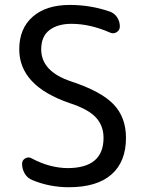

<svg xmlns="http://www.w3.org/2000/svg" viewBox="-20 -785 594 794"><path d="M475.6 -675.8Q475.6 -660.2 462.4 -651.9Q449.2 -643.6 434.6 -650.4Q352.5 -686.5 275.4 -686.5Q218.8 -686.5 184.6 -660.6Q150.4 -634.8 150.4 -581.1Q150.4 -489.3 274.4 -448.2Q398.4 -407.2 449.7 -353.5Q501 -299.8 501 -214.8Q501 -116.2 440.9 -63.5Q380.9 -10.7 264.6 -10.7Q185.5 -10.7 114.3 -40Q93.8 -47.9 82.5 -66.9Q71.3 -85.9 71.3 -107.4Q71.3 -123 85 -130.4Q98.6 -137.7 111.3 -129.9Q184.6 -90.8 258.8 -89.8Q408.2 -89.8 408.2 -214.8Q408.2 -265.6 376 -299.8Q343.8 -334 268.6 -358.4Q59.6 -429.7 59.6 -581.1Q59.6 -667 115.2 -715.8Q170.9 -764.6 268.6 -764.6Q354.5 -764.6 433.6 -737.3Q453.1 -730.5 464.4 -713.4Q475.6 -696.3 475.6 -675.8Z"/></svg>

Font: Gen Jyuu Gothic Regular
Style: Regular
Weight: 400
Designer: [Source Han Sans]
Ryoko NISHIZUKA  (kana & ideographs); Paul D. Hunt (Latin, Greek & Cyrillic); Wenlong ZHANG  (bopomofo
Version: Version 1.002.20150607